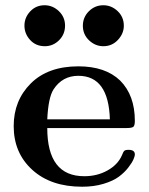

<svg xmlns="http://www.w3.org/2000/svg" viewBox="-20 -706 567 732"><path d="M32.2 -225.1Q32.2 -323.2 97.7 -388.2Q163.1 -453.1 278.8 -453.1Q381.8 -453.1 438 -398.9Q494.1 -342.8 494.1 -245.1Q494.1 -226.1 487.5 -221.9Q481 -217.8 461.9 -217.8H160.2Q160.2 -33.7 301.8 -34.2Q350.6 -34.2 389.9 -56.2Q429.2 -78.1 444.8 -113.8Q449.7 -127 453.9 -130.9Q458 -134.8 470.2 -134.8Q494.1 -134.8 494.1 -117.2Q494.1 -110.4 488.5 -97.7Q482.9 -85 468.5 -66.4Q454.1 -47.9 432.6 -32Q411.1 -16.1 374.5 -5.1Q337.9 5.9 293 5.9Q173.8 5.9 103 -58.6Q32.2 -123 32.2 -225.1ZM149.9 -686Q180.7 -686 204.3 -663.6Q228 -641.1 228 -608.2Q228 -575.2 205.1 -552.5Q182.1 -529.8 150.9 -529.8Q116.7 -529.8 95 -553.5Q73.2 -577.1 73.2 -608.2Q73.2 -639.2 95.2 -662.6Q117.2 -686 149.9 -686ZM160.2 -251H398.9Q394 -417 278.8 -417Q217.8 -417 184.1 -365.2Q164.1 -334 160.2 -251ZM295.9 -607.9Q295.9 -640.1 318.8 -663.1Q341.8 -686 374 -686Q404.8 -686 428.5 -663.6Q452.1 -641.1 452.1 -607.9Q452.1 -578.1 429.7 -554Q407.2 -529.8 374 -529.8Q343.3 -529.8 319.6 -552.2Q295.9 -574.7 295.9 -607.9Z"/></svg>

Font: CMU Serif
Style: Bold
Weight: 700
Version: Version 0.7.0